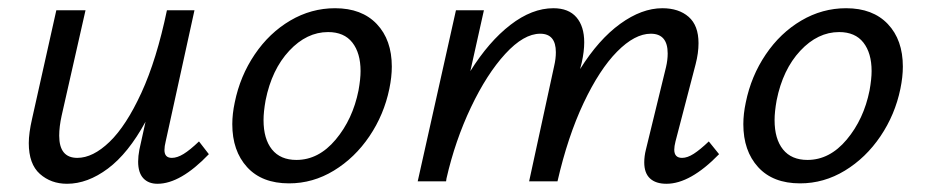

<svg xmlns="http://www.w3.org/2000/svg" viewBox="-20 -441 2249 467"><path d="M488 -66Q419 6 363 6Q341 6 328.5 -7.5Q316 -21 316 -48Q316 -61 319 -77L334 -145Q292 -68 242.5 -31Q193 6 143 6Q104 6 77 -18Q50 -42 50 -93Q50 -117 58 -152L117 -416H188L130 -160Q124 -133 124 -111Q124 -57 168 -57Q206 -57 246.5 -96Q287 -135 324 -215.5Q361 -296 386 -416H453L383 -97Q380 -85 380 -76Q380 -57 398 -57Q411 -57 426.5 -66.5Q442 -76 464 -97Z M545 -139Q545 -164 551 -192Q564 -256 599.5 -308.5Q635 -361 686 -391Q737 -421 795 -421Q860 -421 896.5 -382.5Q933 -344 933 -279Q933 -254 927 -225Q914 -162 878.5 -109.5Q843 -57 792 -26Q741 5 683 5Q617 5 581 -34.5Q545 -74 545 -139ZM852 -221Q857 -249 857 -268Q857 -312 837 -337.5Q817 -363 778 -363Q726 -363 683.5 -317.5Q641 -272 626 -197Q621 -169 621 -149Q621 -103 641.5 -77.5Q662 -52 701 -52Q755 -52 796.5 -101.5Q838 -151 852 -221Z M1729 -66Q1659 6 1601 6Q1575 6 1561 -7Q1547 -20 1547 -46Q1547 -61 1551 -77L1600 -278Q1604 -295 1604 -311Q1604 -359 1563 -359Q1524 -359 1481 -315.5Q1438 -272 1399.5 -190.5Q1361 -109 1336 0H1267L1328 -281Q1332 -298 1332 -314Q1332 -359 1294 -359Q1254 -359 1209 -310Q1164 -261 1125.5 -180Q1087 -99 1066 -7L1065 0H996L1089 -416H1157L1124 -268Q1169 -340 1221.5 -380.5Q1274 -421 1326 -421Q1363 -421 1382 -399Q1401 -377 1401 -338Q1401 -316 1395 -289L1391 -273Q1436 -345 1488.5 -383Q1541 -421 1591 -421Q1631 -421 1655 -400Q1679 -379 1679 -336Q1679 -312 1672 -285L1623 -97Q1620 -85 1620 -77Q1620 -57 1639 -57Q1652 -57 1667.5 -67Q1683 -77 1704 -97Z M1788 -139Q1788 -164 1794 -192Q1807 -256 1842.5 -308.5Q1878 -361 1929 -391Q1980 -421 2038 -421Q2103 -421 2139.5 -382.5Q2176 -344 2176 -279Q2176 -254 2170 -225Q2157 -162 2121.5 -109.5Q2086 -57 2035 -26Q1984 5 1926 5Q1860 5 1824 -34.5Q1788 -74 1788 -139ZM2095 -221Q2100 -249 2100 -268Q2100 -312 2080 -337.5Q2060 -363 2021 -363Q1969 -363 1926.5 -317.5Q1884 -272 1869 -197Q1864 -169 1864 -149Q1864 -103 1884.5 -77.5Q1905 -52 1944 -52Q1998 -52 2039.5 -101.5Q2081 -151 2095 -221Z"/></svg>

Font: Ysabeau Medium
Style: Italic
Weight: 500
Italic angle: -12°
Designer: Christian Thalmann (Catharsis Fonts)
Version: Version 0.003